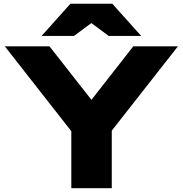

<svg xmlns="http://www.w3.org/2000/svg" viewBox="-20 -995 967 1015"><path d="M357 -365.8H570.9V0H357ZM241.7 -750 510.6 -406.9H416.2L684.6 -750H920.6L532.6 -255.6L394.6 -253.3L5.6 -750ZM573.6 -975.3 726.2 -805.2H554.5L414.1 -909.2H511.7L371.3 -805.2H200.1L352.3 -975.3Z"/></svg>

Font: Unbounded Variable
Style: Regular
Weight: 400
Designer: Luke Prowse, Jean-Baptiste Morizot, Fátima Lázaro, Florian Runge
Foundry: NaN
Version: Version 1.600;FEAKit 1.0